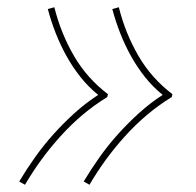

<svg xmlns="http://www.w3.org/2000/svg" viewBox="-20 -604 540 530"><path d="M227 -94 211 -103Q232 -138 255.5 -171Q279 -204 306.5 -234.5Q334 -265 364.5 -292.5Q395 -320 429 -342Q402 -364 380.5 -391Q359 -418 342 -448.5Q325 -479 312 -512Q299 -545 290 -579L308 -584Q317 -548 330.5 -514.5Q344 -481 362 -450Q380 -419 403.5 -392.5Q427 -366 456 -344L454 -336Q418 -314 386 -287Q354 -260 325.5 -228.5Q297 -197 272.5 -163.5Q248 -130 227 -94ZM49 -94 33 -103Q54 -138 77.5 -171Q101 -204 128.5 -234.5Q156 -265 186.5 -292.5Q217 -320 251 -342Q224 -364 202.5 -391Q181 -418 164 -448.5Q147 -479 134 -512Q121 -545 112 -579L130 -584Q139 -548 152.5 -514.5Q166 -481 184 -450Q202 -419 225.5 -392.5Q249 -366 278 -344L276 -336Q240 -314 208 -287Q176 -260 147.5 -228.5Q119 -197 94.5 -163.5Q70 -130 49 -94Z"/></svg>

Font: Iosevka Thin
Style: Italic
Weight: 100
Italic angle: -9°
Monospace: yes
Designer: Belleve Invis
Foundry: Belleve Invis
Version: Version 32.5.0; ttfautohint (v1.8.4)